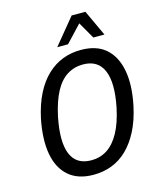

<svg xmlns="http://www.w3.org/2000/svg" viewBox="-134 -1016 929 1120"><g transform="rotate(-15 331.0 -456.5)"><path d="M292 9Q198 9 142 -39.5Q86 -88 70 -176.5Q54 -265 78 -386Q96 -470 127.5 -532Q159 -594 202 -634.5Q245 -675 296 -694.5Q347 -714 406 -714Q501 -714 556 -665.5Q611 -617 627.5 -528.5Q644 -440 619 -320Q601 -235 569 -173Q537 -111 495 -70.5Q453 -30 401.5 -10.5Q350 9 292 9ZM301 -76Q354 -76 396.5 -103.5Q439 -131 470.5 -188Q502 -245 521 -335Q550 -479 518 -554Q486 -629 396 -629Q343 -629 300 -602Q257 -575 226.5 -518Q196 -461 177 -371Q148 -226 179 -151Q210 -76 301 -76ZM278 -765 407 -922H490L563 -765H496L438 -866L343 -765Z"/></g></svg>

Font: Nunito Sans 10pt Condensed SemiBold
Style: Italic
Weight: 600
Width: 3
Italic angle: -9°
Designer: Vernon Adams
Foundry: Vernon Adams
Version: Version 3.101;gftools[0.9.27]